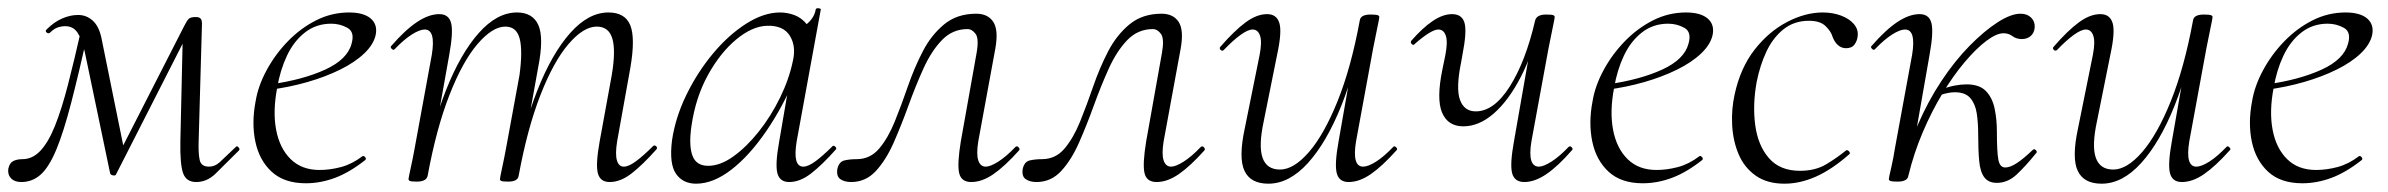

<svg xmlns="http://www.w3.org/2000/svg" viewBox="-25 -429 5745 462"><path d="M447 9Q423 9 415.5 -12.5Q408 -34 409 -89L415 -353L442 -378L254 -9Q253 -6 247 -7Q241 -8 240 -12L179 -304Q172 -335 161.5 -350.5Q151 -366 132 -366Q123 -366 114 -363Q105 -360 96 -351Q92 -347 87.5 -350.5Q83 -354 87 -358Q105 -376 124.5 -384.5Q144 -393 163 -393Q183 -393 198 -379.5Q213 -366 219 -338L275 -62L251 -39L418 -366Q425 -380 429.5 -384Q434 -388 446 -388Q454 -388 457.5 -384.5Q461 -381 461 -372L453 -89Q452 -60 455.5 -44Q459 -28 478 -28Q492 -28 503.5 -38.5Q515 -49 542 -75Q545 -79 549 -74.5Q553 -70 550 -67Q514 -31 493.5 -11Q473 9 447 9ZM26 9Q10 9 1.5 0Q-7 -9 -5 -23Q-2 -37 7 -41.5Q16 -46 29 -46Q53 -46 72 -66Q91 -86 107 -125.5Q123 -165 138.5 -225Q154 -285 172 -365L189 -361Q165 -254 146.5 -182.5Q128 -111 110.5 -69Q93 -27 73 -9Q53 9 26 9Z M711 12Q659 12 629 -15.5Q599 -43 589.5 -88Q580 -133 590 -185Q596 -222 616.5 -260Q637 -298 667.5 -329.5Q698 -361 735.5 -380Q773 -399 815 -399Q850 -399 867 -384.5Q884 -370 879 -345Q874 -322 851.5 -300.5Q829 -279 793.5 -261.5Q758 -244 714.5 -231.5Q671 -219 624 -213L626 -226Q704 -237 757.5 -261.5Q811 -286 821 -324Q829 -352 811 -362Q793 -372 772 -372Q736 -372 709 -351Q682 -330 665.5 -295Q649 -260 642 -218Q631 -161 639.5 -116.5Q648 -72 674.5 -46Q701 -20 744 -20Q769 -20 795.5 -27Q822 -34 847 -53Q850 -55 853.5 -51Q857 -47 854 -44Q816 -14 781 -1Q746 12 711 12Z M1442 9Q1419 9 1413.5 -12.5Q1408 -34 1418 -89L1447 -248Q1457 -307 1448.5 -336Q1440 -365 1411 -365Q1379 -365 1343 -323Q1307 -281 1275.5 -200.5Q1244 -120 1223 -6L1213 -7Q1233 -123 1268 -211.5Q1303 -300 1347 -349.5Q1391 -399 1439 -399Q1479 -399 1491.5 -368.5Q1504 -338 1492 -267L1460 -89Q1455 -58 1459.5 -43Q1464 -28 1476 -28Q1488 -28 1506 -41.5Q1524 -55 1546 -77Q1550 -81 1554 -77Q1558 -73 1554 -69Q1521 -32 1494.5 -11.5Q1468 9 1442 9ZM978 8Q965 8 961.5 6.5Q958 5 958 2Q958 -1 963 -23.5Q968 -46 972 -68L1014 -297Q1024 -358 997 -358Q985 -358 966 -346Q947 -334 925 -311Q922 -307 917.5 -311.5Q913 -316 917 -319Q950 -357 978.5 -376Q1007 -395 1032 -395Q1055 -395 1060.5 -373.5Q1066 -352 1056 -297L1004 -6Q1001 8 978 8ZM1198 8Q1185 8 1181.5 6.5Q1178 5 1178 2Q1178 -1 1183.5 -26.5Q1189 -52 1193 -74L1225 -248Q1233 -307 1225.5 -336Q1218 -365 1191 -365Q1160 -365 1124 -323Q1088 -281 1056.5 -200.5Q1025 -120 1004 -6L993 -7Q1013 -123 1048 -211.5Q1083 -300 1127 -349.5Q1171 -399 1219 -399Q1257 -399 1270.5 -368.5Q1284 -338 1270 -267L1223 -6Q1221 8 1198 8Z M1650 13Q1618 13 1601.5 -11Q1585 -35 1592 -91Q1600 -146 1626.5 -200.5Q1653 -255 1690.5 -300Q1728 -345 1770.5 -372Q1813 -399 1852 -399Q1870 -399 1887 -392.5Q1904 -386 1916 -371Q1928 -356 1930 -332L1892 -357Q1903 -359 1919 -373.5Q1935 -388 1938 -407Q1940 -410 1945.5 -409Q1951 -408 1950 -406L1892 -89Q1882 -28 1908 -28Q1920 -28 1938 -41.5Q1956 -55 1978 -77Q1981 -80 1985 -76Q1989 -72 1986 -69Q1953 -32 1926.5 -11.5Q1900 9 1874 9Q1851 9 1845.5 -12.5Q1840 -34 1850 -89L1874 -229L1890 -246Q1859 -172 1818.5 -113Q1778 -54 1734.5 -20.5Q1691 13 1650 13ZM1679 -30Q1708 -30 1739.5 -52.5Q1771 -75 1800.5 -112Q1830 -149 1852 -194Q1874 -239 1883 -283Q1891 -318 1875.5 -343Q1860 -368 1821 -367Q1785 -366 1746.5 -334Q1708 -302 1678.5 -248.5Q1649 -195 1639 -127Q1632 -80 1641 -55Q1650 -30 1679 -30Z M2023 9Q2007 9 1997 2Q1987 -5 1990 -23Q1994 -40 2007 -43Q2020 -46 2036 -46Q2069 -46 2090.5 -71.5Q2112 -97 2128 -136.5Q2144 -176 2159.5 -221Q2175 -266 2195.5 -305.5Q2216 -345 2247 -370.5Q2278 -396 2324 -396Q2352 -396 2365 -376.5Q2378 -357 2370 -312L2329 -89Q2324 -58 2329 -43Q2334 -28 2347 -28Q2358 -28 2377 -40Q2396 -52 2418 -75Q2422 -79 2426 -74.5Q2430 -70 2427 -67Q2393 -29 2365.5 -10Q2338 9 2312 9Q2288 9 2283 -12.5Q2278 -34 2287 -89L2325 -302Q2331 -336 2322.5 -347.5Q2314 -359 2303 -359Q2267 -359 2241.5 -332.5Q2216 -306 2197 -264Q2178 -222 2161 -175Q2144 -128 2125.5 -86Q2107 -44 2082.5 -17.5Q2058 9 2023 9Z M2469 9Q2453 9 2443 2Q2433 -5 2436 -23Q2440 -40 2453 -43Q2466 -46 2482 -46Q2515 -46 2536.5 -71.5Q2558 -97 2574 -136.5Q2590 -176 2605.5 -221Q2621 -266 2641.5 -305.5Q2662 -345 2693 -370.5Q2724 -396 2770 -396Q2798 -396 2811 -376.5Q2824 -357 2816 -312L2775 -89Q2770 -58 2775 -43Q2780 -28 2793 -28Q2804 -28 2823 -40Q2842 -52 2864 -75Q2868 -79 2872 -74.5Q2876 -70 2873 -67Q2839 -29 2811.5 -10Q2784 9 2758 9Q2734 9 2729 -12.5Q2724 -34 2733 -89L2771 -302Q2777 -336 2768.5 -347.5Q2760 -359 2749 -359Q2713 -359 2687.5 -332.5Q2662 -306 2643 -264Q2624 -222 2607 -175Q2590 -128 2571.5 -86Q2553 -44 2528.5 -17.5Q2504 9 2469 9Z M3027 13Q2984 13 2969.5 -18Q2955 -49 2970 -119L3006 -297Q3012 -328 3007 -343Q3002 -358 2989 -358Q2978 -358 2960 -345Q2942 -332 2920 -309Q2916 -305 2912 -309Q2908 -313 2912 -317Q2945 -355 2972 -375Q2999 -395 3024 -395Q3047 -395 3053.5 -373.5Q3060 -352 3048 -297L3016 -138Q3003 -78 3013 -49.5Q3023 -21 3055 -21Q3088 -21 3124.5 -63Q3161 -105 3193.5 -185.5Q3226 -266 3247 -380L3258 -379Q3238 -263 3202.5 -174.5Q3167 -86 3122 -36.5Q3077 13 3027 13ZM3220 9Q3197 9 3191.5 -12.5Q3186 -34 3196 -89L3247 -380Q3249 -394 3273 -394Q3286 -394 3290 -392.5Q3294 -391 3294 -388Q3294 -385 3289 -361.5Q3284 -338 3279 -312L3238 -89Q3228 -28 3255 -28Q3267 -28 3286 -40Q3305 -52 3327 -75Q3330 -79 3334.5 -74.5Q3339 -70 3335 -67Q3301 -29 3273.5 -10Q3246 9 3220 9Z M3496 -125Q3459 -125 3445 -158Q3431 -191 3446 -263L3453 -297Q3459 -328 3454 -343Q3449 -358 3436 -358Q3427 -358 3412 -348.5Q3397 -339 3379 -323Q3376 -319 3372 -323Q3368 -327 3371 -331Q3398 -362 3422.5 -378.5Q3447 -395 3469 -395Q3493 -395 3499 -374Q3505 -353 3494 -297L3491 -280Q3478 -217 3488 -189Q3498 -161 3526 -161Q3570 -161 3608 -221Q3646 -281 3669 -380L3681 -379Q3664 -301 3634.5 -244Q3605 -187 3569.5 -156Q3534 -125 3496 -125ZM3643 9Q3619 9 3613.5 -12.5Q3608 -34 3618 -89L3669 -380Q3673 -394 3695 -394Q3709 -394 3712.5 -392.5Q3716 -391 3716 -388Q3716 -385 3711 -361.5Q3706 -338 3701 -312L3660 -89Q3650 -28 3678 -28Q3689 -28 3708 -40Q3727 -52 3749 -75Q3753 -79 3757 -74.5Q3761 -70 3757 -67Q3724 -29 3696 -10Q3668 9 3643 9Z M3928 12Q3876 12 3846 -15.5Q3816 -43 3806.5 -88Q3797 -133 3807 -185Q3813 -222 3833.5 -260Q3854 -298 3884.5 -329.5Q3915 -361 3952.5 -380Q3990 -399 4032 -399Q4067 -399 4084 -384.5Q4101 -370 4096 -345Q4091 -322 4068.5 -300.5Q4046 -279 4010.5 -261.5Q3975 -244 3931.5 -231.5Q3888 -219 3841 -213L3843 -226Q3921 -237 3974.5 -261.5Q4028 -286 4038 -324Q4046 -352 4028 -362Q4010 -372 3989 -372Q3953 -372 3926 -351Q3899 -330 3882.5 -295Q3866 -260 3859 -218Q3848 -161 3856.5 -116.5Q3865 -72 3891.5 -46Q3918 -20 3961 -20Q3986 -20 4012.5 -27Q4039 -34 4064 -53Q4067 -55 4070.5 -51Q4074 -47 4071 -44Q4033 -14 3998 -1Q3963 12 3928 12Z M4269 13Q4227 13 4199.5 -6.5Q4172 -26 4158.5 -58Q4145 -90 4143 -128Q4141 -166 4149 -202Q4163 -266 4197 -309.5Q4231 -353 4275 -376Q4319 -399 4361 -399Q4385 -399 4405 -391.5Q4425 -384 4436 -371Q4447 -358 4445 -342Q4444 -331 4437.5 -322Q4431 -313 4417 -313Q4406 -313 4397.5 -320.5Q4389 -328 4384 -342Q4381 -353 4368 -366Q4355 -379 4328 -379Q4292 -379 4266.5 -358.5Q4241 -338 4225.5 -305Q4210 -272 4202 -232Q4192 -177 4198.5 -128Q4205 -79 4231.5 -48.5Q4258 -18 4306 -18Q4343 -18 4369 -33.5Q4395 -49 4417 -67Q4420 -69 4424 -65Q4428 -61 4425 -58Q4383 -21 4344.5 -4Q4306 13 4269 13Z M4567 -6 4554 -7Q4564 -69 4589 -127Q4614 -185 4646.5 -234Q4679 -283 4714.5 -319Q4750 -355 4782 -375.5Q4814 -396 4837 -396Q4853 -396 4862.5 -386.5Q4872 -377 4871 -363Q4870 -350 4861.5 -342.5Q4853 -335 4840 -335Q4827 -335 4817.5 -342Q4808 -349 4796 -349Q4779 -349 4754.5 -330.5Q4730 -312 4702.5 -279.5Q4675 -247 4649 -204Q4623 -161 4601.5 -110.5Q4580 -60 4567 -6ZM4541 8Q4528 8 4524 6.5Q4520 5 4520 2Q4520 -1 4525.5 -24.5Q4531 -48 4535 -74L4576 -297Q4586 -358 4559 -358Q4547 -358 4528 -346Q4509 -334 4487 -311Q4484 -307 4479.5 -311.5Q4475 -316 4479 -319Q4512 -357 4540.5 -376Q4569 -395 4594 -395Q4617 -395 4622.5 -373.5Q4628 -352 4618 -297L4567 -6Q4565 8 4541 8ZM4780 11Q4760 11 4750 -2Q4740 -15 4737.5 -41Q4735 -67 4735 -106Q4735 -134 4731.5 -156.5Q4728 -179 4716 -193Q4704 -207 4679 -207Q4663 -207 4643 -200L4642 -212Q4662 -220 4678 -223Q4694 -226 4707 -226Q4738 -226 4753.5 -210Q4769 -194 4774.5 -168Q4780 -142 4780 -113Q4780 -64 4783.5 -45Q4787 -26 4800 -26Q4812 -26 4828 -36.5Q4844 -47 4866 -68Q4870 -72 4874 -67.5Q4878 -63 4874 -60Q4849 -29 4827.5 -9Q4806 11 4780 11Z M5032 13Q4989 13 4974.5 -18Q4960 -49 4975 -119L5011 -297Q5017 -328 5012 -343Q5007 -358 4994 -358Q4983 -358 4965 -345Q4947 -332 4925 -309Q4921 -305 4917 -309Q4913 -313 4917 -317Q4950 -355 4977 -375Q5004 -395 5029 -395Q5052 -395 5058.5 -373.5Q5065 -352 5053 -297L5021 -138Q5008 -78 5018 -49.5Q5028 -21 5060 -21Q5093 -21 5129.5 -63Q5166 -105 5198.5 -185.5Q5231 -266 5252 -380L5263 -379Q5243 -263 5207.5 -174.5Q5172 -86 5127 -36.5Q5082 13 5032 13ZM5225 9Q5202 9 5196.5 -12.5Q5191 -34 5201 -89L5252 -380Q5254 -394 5278 -394Q5291 -394 5295 -392.5Q5299 -391 5299 -388Q5299 -385 5294 -361.5Q5289 -338 5284 -312L5243 -89Q5233 -28 5260 -28Q5272 -28 5291 -40Q5310 -52 5332 -75Q5335 -79 5339.5 -74.5Q5344 -70 5340 -67Q5306 -29 5278.5 -10Q5251 9 5225 9Z M5515 12Q5463 12 5433 -15.5Q5403 -43 5393.5 -88Q5384 -133 5394 -185Q5400 -222 5420.5 -260Q5441 -298 5471.5 -329.5Q5502 -361 5539.5 -380Q5577 -399 5619 -399Q5654 -399 5671 -384.5Q5688 -370 5683 -345Q5678 -322 5655.5 -300.5Q5633 -279 5597.5 -261.5Q5562 -244 5518.5 -231.5Q5475 -219 5428 -213L5430 -226Q5508 -237 5561.5 -261.5Q5615 -286 5625 -324Q5633 -352 5615 -362Q5597 -372 5576 -372Q5540 -372 5513 -351Q5486 -330 5469.5 -295Q5453 -260 5446 -218Q5435 -161 5443.5 -116.5Q5452 -72 5478.5 -46Q5505 -20 5548 -20Q5573 -20 5599.5 -27Q5626 -34 5651 -53Q5654 -55 5657.5 -51Q5661 -47 5658 -44Q5620 -14 5585 -1Q5550 12 5515 12Z"/></svg>

Font: Cormorant Garamond Light
Style: Italic
Weight: 300
Italic angle: -10°
Designer: Christian Thalmann (Catharsis Fonts)
Foundry: Catharsis Fonts
Version: Version 4.001